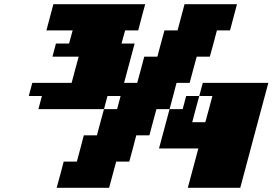

<svg xmlns="http://www.w3.org/2000/svg" viewBox="-20 -895 1299 915"><path d="M133.8 -500 117.2 -437.5H179.7L163.1 -375H475.6Q469.7 -354 458.5 -312.3Q447.3 -270.5 441.9 -250H379.4Q374 -229 363 -187.3Q352.1 -145.5 346.2 -125H283.7Q278.3 -104 267.1 -62.5Q255.9 -21 250 0H500Q505.9 -21 516.8 -62.5Q527.8 -104 533.7 -125H596.2Q602.1 -145.5 613 -187.3Q624 -229 629.4 -250H691.9Q697.3 -270.5 708.5 -312.3Q719.7 -354 725.6 -375H788.1L737.8 -187.5H925.3L875 0H1125Q1147 -83 1191.7 -250Q1236.3 -417 1258.8 -500H946.3L929.7 -437.5H867.2L850.6 -375H788.1Q793.9 -395.5 804.9 -437.3Q815.9 -479 821.3 -500H883.8Q889.2 -520.5 900.4 -562.3Q911.6 -604 917.5 -625H980Q985.8 -645.5 997.1 -687.3Q1008.3 -729 1013.7 -750H1076.2Q1081.5 -770.5 1092.8 -812.5Q1104 -854.5 1109.4 -875H859.4Q854 -854.5 842.8 -812.5Q831.5 -770.5 826.2 -750H763.7Q757.8 -729 746.6 -687.3Q735.4 -645.5 730 -625H667.5Q662.1 -604 650.9 -562.3Q639.6 -520.5 633.8 -500H571.3L621.6 -687.5H559.1L576.2 -750H638.7Q644 -771 655 -812.5Q666 -854 671.9 -875H234.4Q229 -854 217.8 -812.5Q206.5 -771 201.2 -750H326.2L309.1 -687.5H246.6L230 -625H355Q349.1 -604 337.9 -562.3Q326.7 -520.5 321.3 -500ZM958.5 -312.5H896Q901.4 -333.5 912.6 -375.2Q923.8 -417 929.7 -437.5H992.2Q986.8 -417 975.6 -375.2Q964.4 -333.5 958.5 -312.5ZM538.1 -375H475.6L492.2 -437.5H554.7Z"/></svg>

Font: Faithful 32x
Style: BoldOblique
Weight: 400
Foundry: Faithful Resource Pack
Version: Version 1.0; January 27, 2023